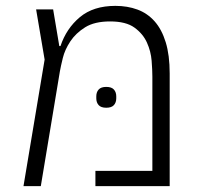

<svg xmlns="http://www.w3.org/2000/svg" viewBox="-20 -634 687 654"><path d="M132 -431 103 -602H161L182 -477H186Q206 -537 252 -575.5Q298 -614 373 -614Q414 -614 448 -601.5Q482 -589 506.5 -561.5Q531 -534 544.5 -490Q558 -446 558 -384V0H305V-52H499V-373Q499 -395 496.5 -427Q494 -459 480.5 -489Q467 -519 438 -540Q409 -561 355 -561Q302 -561 270 -541Q238 -521 219.5 -493Q201 -465 194 -436.5Q187 -408 184 -391L119 0H60ZM342 -267Q324 -267 316 -276Q308 -285 308 -299V-306Q308 -320 316 -329Q324 -338 342 -338Q360 -338 368 -329Q376 -320 376 -306V-299Q376 -285 368 -276Q360 -267 342 -267Z"/></svg>

Font: IBM Plex Sans Hebrew Light
Style: Regular
Weight: 300
Designer: Mike Abbink, Paul van der Laan, Pieter van Rosmalen, Yanek Iontef
Foundry: Bold Monday
Version: Version 1.2